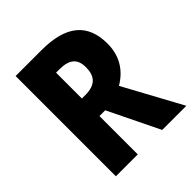

<svg xmlns="http://www.w3.org/2000/svg" viewBox="-197 -840 967 967"><g transform="rotate(-45 286.5 -357.0)"><path d="M256 -714H71V0H227V-273H268L401 0H573L404 -311C472 -351 514 -414 514 -502C514 -644 430 -714 256 -714ZM250 -582C320 -582 353 -556 353 -495C353 -431 323 -398 252 -398H227V-582Z"/></g></svg>

Font: Noto Sans Malayalam Condensed ExtraBold
Style: Regular
Weight: 800
Width: 3
Designer: Jelle Bosma - Monotype Design Team
Foundry: Monotype Imaging Inc.
Version: Version 2.104